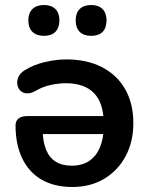

<svg xmlns="http://www.w3.org/2000/svg" viewBox="-20 -736 597 766"><path d="M269 10Q197 10 146.5 -19Q96 -48 69 -103.5Q42 -159 42 -236Q42 -254 54.5 -263.5Q67 -273 90 -273H411V-201H130L150 -216Q151 -171 163.5 -139.5Q176 -108 201.5 -91.5Q227 -75 266 -75Q308 -75 336.5 -94.5Q365 -114 379.5 -150Q394 -186 394 -234V-241Q394 -324 355.5 -364Q317 -404 242 -404Q217 -404 184.5 -397.5Q152 -391 123 -374Q102 -362 86 -363.5Q70 -365 60.5 -375Q51 -385 49 -400Q47 -415 54 -430Q61 -445 79 -456Q114 -478 159.5 -488.5Q205 -499 244 -499Q327 -499 387 -468Q447 -437 479.5 -380Q512 -323 512 -245Q512 -170 481 -112.5Q450 -55 395.5 -22.5Q341 10 269 10ZM344 -593Q314 -593 298 -609Q282 -625 282 -655Q282 -684 298 -700Q314 -716 344 -716Q373 -716 389 -700Q405 -684 405 -655Q405 -625 389.5 -609Q374 -593 344 -593ZM155 -593Q126 -593 109.5 -609Q93 -625 93 -655Q93 -684 109.5 -700Q126 -716 155 -716Q185 -716 201 -700Q217 -684 217 -655Q217 -625 201 -609Q185 -593 155 -593Z"/></svg>

Font: Nunito
Style: Bold
Weight: 700
Designer: Vernon Adams
Foundry: Vernon Adams
Version: Version 3.602